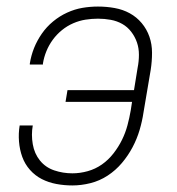

<svg xmlns="http://www.w3.org/2000/svg" viewBox="-20 -558 540 586"><path d="M201 8Q176 8 152 3.5Q128 -1 107.5 -11.5Q87 -22 71.5 -39.5Q56 -57 48 -79Q40 -101 38 -126Q36 -151 40 -175Q40 -175 40 -175Q40 -175 40 -175H80Q75 -147 80 -118Q85 -89 102 -68Q119 -47 145.5 -38Q172 -29 201 -29Q224 -29 247.5 -35.5Q271 -42 291 -56Q311 -70 326.5 -90Q342 -110 352.5 -131.5Q363 -153 369 -175.5Q375 -198 379 -221L383 -247H180L186 -283H389L400 -351Q404 -371 404 -391Q404 -411 398 -428.5Q392 -446 380.5 -461Q369 -476 353 -485Q337 -494 318 -497.5Q299 -501 279 -501Q260 -501 241 -498Q222 -495 203.5 -487Q185 -479 169 -466Q153 -453 141 -436.5Q129 -420 121.5 -401.5Q114 -383 111 -364Q111 -363 111 -362.5Q111 -362 111 -361H71Q71 -362 71 -363Q71 -364 71 -364Q75 -389 84 -411.5Q93 -434 107.5 -455Q122 -476 142 -492.5Q162 -509 185 -519.5Q208 -530 231.5 -534Q255 -538 279 -538Q305 -538 330 -533.5Q355 -529 376 -517.5Q397 -506 412.5 -487.5Q428 -469 436 -446Q444 -423 444 -397Q444 -371 440 -345L418 -215Q414 -188 406 -161Q398 -134 384.5 -108.5Q371 -83 352 -60.5Q333 -38 308.5 -22Q284 -6 256 1Q228 8 201 8Z"/></svg>

Font: Iosevka Curly XLtObl
Style: Regular
Weight: 200
Italic angle: -9°
Monospace: yes
Designer: Belleve Invis
Foundry: Belleve Invis
Version: Version 11.1.0; ttfautohint (v1.8.3)